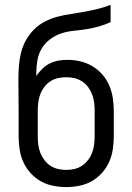

<svg xmlns="http://www.w3.org/2000/svg" viewBox="-20 -755 540 783"><path d="M250 8Q223 8 196 2.5Q169 -3 146 -16Q123 -29 104.5 -49.5Q86 -70 75 -94.5Q64 -119 60 -146Q56 -173 56 -200V-303Q56 -334 55.5 -365.5Q55 -397 55 -429Q55 -457 57 -484.5Q59 -512 65.5 -539Q72 -566 85.5 -590.5Q99 -615 118.5 -634.5Q138 -654 163 -667Q188 -680 215 -687Q242 -694 269.5 -698Q297 -702 324 -707Q351 -712 378 -718.5Q405 -725 431 -735V-665Q408 -654 383 -647Q358 -640 332.5 -636Q307 -632 281 -629.5Q255 -627 230.5 -619Q206 -611 184.5 -595Q163 -579 150 -557Q137 -535 132.5 -509Q128 -483 128 -457V-445Q138 -460 151.5 -473.5Q165 -487 181.5 -495.5Q198 -504 216.5 -507.5Q235 -511 254 -511Q281 -511 307 -505Q333 -499 356 -485.5Q379 -472 397 -451.5Q415 -431 425.5 -406.5Q436 -382 440 -355.5Q444 -329 444 -303V-200Q444 -173 440 -146Q436 -119 425 -94.5Q414 -70 395.5 -49.5Q377 -29 354 -16Q331 -3 304 2.5Q277 8 250 8ZM250 -62Q267 -62 284 -66Q301 -70 315 -79.5Q329 -89 339.5 -103Q350 -117 356 -133Q362 -149 364 -166Q366 -183 366 -200V-303Q366 -320 364 -336.5Q362 -353 356 -369Q350 -385 340 -399Q330 -413 315.5 -422.5Q301 -432 284.5 -436Q268 -440 251 -440Q233 -440 216.5 -436.5Q200 -433 185.5 -423.5Q171 -414 160.5 -400Q150 -386 144 -370Q138 -354 136 -337Q134 -320 134 -303V-200Q134 -183 136 -166Q138 -149 144 -133Q150 -117 160.5 -103Q171 -89 185 -79.5Q199 -70 216 -66Q233 -62 250 -62Z"/></svg>

Font: Iosevka Term SS14
Style: Regular
Weight: 400
Monospace: yes
Designer: Belleve Invis
Foundry: Belleve Invis
Version: Version 24.1.1; ttfautohint (v1.8.4)